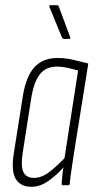

<svg xmlns="http://www.w3.org/2000/svg" viewBox="-20 -709 366 735"><path d="M100 6Q58 6 40 -24.5Q22 -55 33 -123L67 -338Q79 -416 111.5 -451.5Q144 -487 200 -487Q233 -487 260.5 -480Q288 -473 318 -466L262 -115Q256 -75 252.5 -51.5Q249 -28 247 -6Q247 0 242 0H220Q216 0 216 -6Q217 -20 218.5 -36.5Q220 -53 223 -68Q197 -39 165.5 -16.5Q134 6 100 6ZM110 -28Q139 -28 168 -50Q197 -72 227 -104L279 -439Q259 -445 238 -449.5Q217 -454 199 -454Q157 -454 134 -426.5Q111 -399 100 -336L67 -125Q59 -73 69.5 -50.5Q80 -28 110 -28ZM224 -560Q222 -560 220.5 -561.5Q219 -563 217 -566L169 -683Q168 -685 169 -687Q170 -689 173 -689H197Q201 -689 202.5 -688Q204 -687 205 -684L249 -566Q250 -563 249 -561.5Q248 -560 244 -560Z"/></svg>

Font: Sofia Sans Extra Condensed ExtraLight
Style: Italic
Weight: 250
Italic angle: -9°
Version: Version 4.100